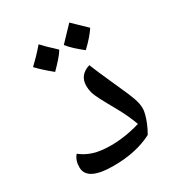

<svg xmlns="http://www.w3.org/2000/svg" viewBox="-146 -678 706 769"><g transform="rotate(-30 207.0 -293.0)"><path d="M156 0Q34 0 34 -63Q34 -80 38.5 -93Q43 -106 52 -116Q77 -96 109 -86Q141 -76 188 -76Q255 -76 324 -97Q316 -119 305.5 -142Q295 -165 282 -188Q255 -236 242 -261Q229 -286 225 -301Q221 -316 221 -332Q221 -357 234 -373.5Q247 -390 273 -398Q282 -376 293.5 -349Q305 -322 317 -296Q329 -270 337 -251Q352 -219 362 -191.5Q372 -164 372 -141Q372 -131 368 -115Q364 -99 356 -79.5Q348 -60 336 -39Q300 -20 255 -10Q210 0 156 0ZM291 -457Q269 -474 252.5 -489.5Q236 -505 225 -519Q230 -524 246 -541Q262 -558 289 -586Q295 -580 310.5 -565Q326 -550 351 -526Q332 -496 291 -457ZM141 -443Q119 -461 102 -476.5Q85 -492 74 -504Q88 -517 104 -533.5Q120 -550 139 -572Q145 -565 160 -550Q175 -535 200 -512Q191 -497 176 -480Q161 -463 141 -443Z"/></g></svg>

Font: Noto Naskh Arabic
Style: Regular
Weight: 400
Designer: Monotype Design Team, David Williams, Mohamad Dakak and Nizar Qandah
Foundry: Monotype Imaging Inc.
Version: Version 2.013